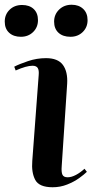

<svg xmlns="http://www.w3.org/2000/svg" viewBox="-46 -775 391 809"><path d="M117 -458Q119 -479 113 -488.5Q107 -498 91 -498Q65 -498 20 -478L14 -494Q35 -505 72 -517.5Q109 -530 148 -530Q198 -530 219 -501.5Q240 -473 237 -422L214 -75Q212 -50 217 -39Q222 -28 239 -28Q255 -28 274 -38Q293 -48 310 -64L320 -51Q309 -40 287.5 -24.5Q266 -9 237 2.5Q208 14 176 14Q119 14 102.5 -17Q86 -48 90 -97ZM182 -684Q182 -714 203 -734.5Q224 -755 256 -755Q286 -755 304.5 -737.5Q323 -720 323 -690Q323 -660 302.5 -640Q282 -620 251 -620Q219 -620 200.5 -637Q182 -654 182 -684ZM-26 -684Q-26 -714 -5.5 -734Q15 -754 47 -754Q78 -754 96 -737Q114 -720 114 -690Q114 -660 93.5 -640Q73 -620 42 -620Q11 -620 -7.5 -637Q-26 -654 -26 -684Z"/></svg>

Font: Literata 72pt SemiBold
Style: Italic
Weight: 600
Italic angle: -2°
Designer: Latin by Veronika Burian and Jose Scaglione. Greek by Irene Vlachou. Cyrillic by Vera Evstafieva
Foundry: TypeTogether
Version: Version 3.002